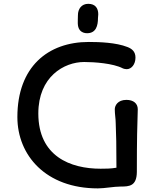

<svg xmlns="http://www.w3.org/2000/svg" viewBox="-20 -991 861 1020"><path d="M72.3 -369.1C72.3 -166.5 222.7 9.8 500 9.8C536.1 9.8 584.5 0 622.1 0C667 0 706.1 -2.4 707 -77.1C707 -259.8 709.5 -331.5 710.9 -372.6C710.9 -386.2 711.9 -397.9 711.9 -410.6C711.9 -440.9 689.5 -460.4 651.4 -460.4C605 -460.4 589.8 -429.7 589.8 -410.6C589.8 -383.3 594.7 -360.4 594.7 -336.9C597.2 -271 598.6 -228 598.6 -100.1C569.8 -94.7 538.1 -94.7 514.6 -94.7C354.5 -94.7 183.6 -160.2 183.6 -388.2C183.6 -583.5 320.3 -661.6 427.2 -661.6C480 -661.6 581.1 -654.8 632.3 -627.9C638.2 -625 648.4 -623.5 653.3 -623.5C677.7 -623.5 699.7 -648.4 699.7 -685.1C699.7 -716.8 681.2 -731.9 657.2 -741.2C596.7 -765.1 508.3 -768.1 451.7 -768.1C234.4 -768.1 72.3 -635.7 72.3 -369.1ZM442.4 -814.5C490.7 -814.5 500.5 -855.5 500.5 -895C501.5 -901.4 502 -909.2 502 -915C502 -946.3 487.3 -970.7 448.7 -970.7C413.1 -970.7 394 -943.4 394 -910.6C394 -880.9 388.7 -850.6 403.8 -831.5C413.6 -818.8 428.7 -814.5 442.4 -814.5Z"/></svg>

Font: Autour One
Style: Regular
Weight: 400
Designer: Eben Sorkin
Foundry: Eben Sorkin
Version: Version 1.002